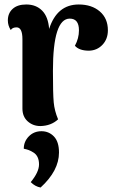

<svg xmlns="http://www.w3.org/2000/svg" viewBox="-20 -551 513 856"><path d="M331 -531Q389 -531 425 -500Q461 -469 461 -416Q461 -377 437 -351.5Q413 -326 377 -325Q333 -325 314 -347Q332 -380 332 -416Q332 -468 291 -468Q216 -468 216 -235Q216 -132 219.5 -94.5Q223 -57 239 -19Q208 10 160 11Q127 11 103.5 -10Q80 -31 80 -67V-376Q80 -429 54 -429Q35 -429 28 -417Q15 -437 15 -460Q15 -492 36.5 -511.5Q58 -531 97 -531Q141 -531 168 -503.5Q195 -476 199 -422Q234 -531 331 -531ZM165 34Q198 34 220.5 57.5Q243 81 243 129Q243 210 161 285Q137 281 117 261Q154 216 154 182Q154 163 147.5 149.5Q141 136 128.5 128.5Q116 121 108 118Q100 115 86 112Q86 80 108.5 57Q131 34 165 34Z"/></svg>

Font: Arima Koshi Bold
Style: Regular
Weight: 700
Designer: Joana Correia and Natanael Gama
Foundry: NDISCOVER
Version: Version 1.019;PS 001.019;hotconv 1.0.88;makeotf.lib2.5.64775